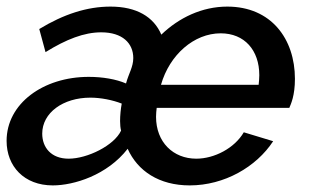

<svg xmlns="http://www.w3.org/2000/svg" viewBox="-28 -552 939 582"><path d="M-8 -125C-8 -48 45 10 132 10C196 10 297 -21 359 -101C389 -34 454 10 547 10C652 10 749 -46 800 -124L711 -151C683 -103 622 -71 567 -71C497 -71 445 -121 445 -198C445 -208 446 -216 447 -225H849C854 -237 866 -262 866 -313C866 -434 794 -532 661 -532C584 -532 514 -498 461 -447C438 -501 386 -532 307 -532C236 -532 165 -509 91 -464L110 -394C173 -433 227 -454 279 -454C343 -454 376 -421 376 -376C376 -349 362 -329 354 -299C324 -312 283 -319 241 -319C103 -319 -8 -238 -8 -125ZM756 -295H460C486 -386 560 -451 641 -451C713 -451 758 -400 758 -324C758 -314 757 -305 756 -295ZM339 -156C318 -111 237 -71 180 -71C127 -71 100 -105 100 -147C100 -210 163 -256 246 -256C277 -256 313 -249 341 -238C338 -222 336 -202 336 -185C336 -174 337 -164 339 -156Z"/></svg>

Font: FIGSv2-sans-serif SmBold Italic
Style: Regular
Weight: 600
Italic angle: -12°
Designer: Matt McInerney, Pablo Impallari, Rodrigo Fuenzalida
Foundry: Matt McInerney, Pablo Impallari, Rodrigo Fuenzalida
Version: Version 4.020;hotconv 1.0.109;makeotfexe 2.5.65596